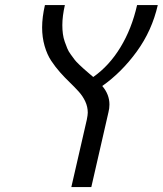

<svg xmlns="http://www.w3.org/2000/svg" viewBox="-20 -550 653 770"><path d="M266.1 200.2 328.1 -69.8Q332 -89.4 332 -98.1Q332 -121.6 322 -143.1Q312 -164.6 295.7 -182.6Q279.3 -200.7 259.8 -219.5Q240.2 -238.3 220.9 -260Q201.7 -281.7 185.3 -306.4Q168.9 -331.1 158.9 -365.7Q148.9 -400.4 148.9 -439.9Q148.9 -480.5 160.2 -529.8H240.2Q230 -484.9 230 -449.2Q230 -430.7 232.2 -414.1Q234.4 -397.5 239.7 -382.6Q245.1 -367.7 249.8 -356Q254.4 -344.2 264.2 -331.1Q273.9 -317.9 279.5 -310.3Q285.2 -302.7 298.1 -290.5Q311 -278.3 316.2 -273.7Q321.3 -269 335.7 -256.8Q350.1 -244.6 354 -241.2Q418 -286.1 463.1 -360.4Q508.3 -434.6 529.8 -529.8H612.8Q589.4 -427.2 528.6 -343.5Q467.8 -259.8 390.1 -205.1Q418.9 -171.4 418.9 -130.9Q418.9 -115.2 415 -100.1L346.2 200.2Z"/></svg>

Font: Pfennig
Style: Italic
Weight: 500
Italic angle: -13°
Version: Version 20120410 ; ttfautohint (v0.8)